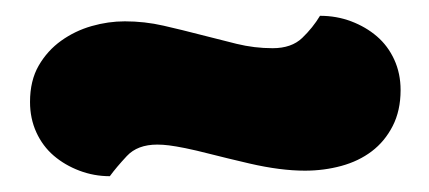

<svg xmlns="http://www.w3.org/2000/svg" viewBox="-20 -374 543 243"><path d="M325 -313Q349 -313 362.5 -326Q376 -339 385 -354Q406 -354 424.5 -347Q443 -340 457 -328Q471 -316 479 -298.5Q487 -281 487 -260Q487 -234 477 -214.5Q467 -195 450.5 -182.5Q434 -170 412 -164Q390 -158 366 -158Q335 -158 296 -167Q266 -174 246.5 -179Q227 -184 214.5 -186.5Q202 -189 194 -190Q186 -191 179 -191Q154 -191 140.5 -176.5Q127 -162 119 -151Q99 -151 80.5 -158Q62 -165 48 -177Q34 -189 26 -206.5Q18 -224 18 -245Q18 -272 29 -291Q40 -310 57.5 -322.5Q75 -335 96 -341Q117 -347 138 -347Q163 -347 187 -341.5Q211 -336 234 -330Q257 -324 279.5 -318.5Q302 -313 325 -313Z"/></svg>

Font: Baloo
Style: Regular
Weight: 400
Designer: Sarang Kulkarni and Ek Type
Foundry: Ek Type
Version: Version 1.100;PS 1.000;hotconv 1.0.88;makeotf.lib2.5.647800;